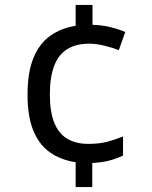

<svg xmlns="http://www.w3.org/2000/svg" viewBox="-20 -744 612 774"><path d="M353 -644Q391 -643 425.5 -634.5Q460 -626 485 -615L459 -542Q433 -552 400 -560Q367 -568 340 -568Q286 -568 250.5 -545.5Q215 -523 198 -477.5Q181 -432 181 -363Q181 -294 198.5 -250Q216 -206 250.5 -185Q285 -164 336 -164Q380 -164 412.5 -172.5Q445 -181 476 -194V-117Q449 -104 420 -96.5Q391 -89 352 -87V10H285V-90Q226 -99 182.5 -129Q139 -159 115 -216Q91 -273 91 -362Q91 -453 115 -511Q139 -569 183 -600Q227 -631 285 -640V-724H353Z"/></svg>

Font: Noto Sans Canadian Aboriginal
Style: Regular
Weight: 400
Designer: Monotype Design Team, Typotheque's Kevin King
Foundry: Monotype Imaging Inc.
Version: Version 2.002